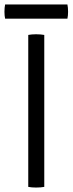

<svg xmlns="http://www.w3.org/2000/svg" viewBox="-23 -840 326 863"><path d="M104 -683Q111 -684.5 120.2 -685.2Q129.5 -686 139 -686Q149.5 -686 159 -685.2Q168.5 -684.5 176 -683V0Q168.5 1.5 159 2.2Q149.5 3 139 3Q129.5 3 120.2 2.2Q111 1.5 104 0ZM0 -756Q-1.5 -763 -2.2 -770.2Q-3 -777.5 -3 -787Q-3 -797.5 -2.2 -805Q-1.5 -812.5 0 -820H280Q281.5 -812.5 282.2 -805Q283 -797.5 283 -787Q283 -769.5 280 -756Z"/></svg>

Font: Signika Negative Light Light
Style: Regular
Weight: 300
Version: Version 2.001